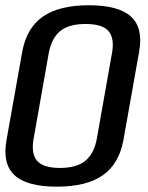

<svg xmlns="http://www.w3.org/2000/svg" viewBox="-20 -700 561 727"><path d="M195 6.8Q307.7 6.8 369.3 -36.4Q430.9 -79.6 447.4 -170.1L506.7 -503.5Q523.2 -593.7 476.3 -636.9Q429.4 -680.1 316.7 -680.1Q203.9 -680.1 142.2 -637.1Q80.5 -594 64.1 -503.5L4.7 -170.1Q-11.7 -79.6 35.2 -36.4Q82.1 6.8 195 6.8ZM207.2 -64.1Q143.6 -64.1 120.3 -91.3Q97.1 -118.6 107.4 -175.2L164.5 -498.3Q175 -554.9 207.6 -582.1Q240.2 -609.2 304.4 -609.2Q367.8 -609.2 391.1 -582Q414.3 -554.7 403.9 -498.3L346.7 -175.2Q336.5 -118.8 303.3 -91.4Q270.1 -64.1 207.2 -64.1Z"/></svg>

Font: Anybody Thin
Style: Italic
Weight: 100
Italic angle: -10°
Designer: Tyler Finck
Foundry: Etcetera Type Company
Version: Version 1.114;gftools[0.9.25]